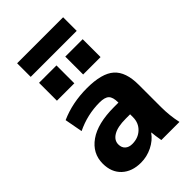

<svg xmlns="http://www.w3.org/2000/svg" viewBox="-273 -1028 1139 1139"><g transform="rotate(-45 297.0 -458.5)"><path d="M333 -603V-753H479V-603ZM113 -603V-753H259V-603ZM103 -813V-927H489V-813ZM291 -530Q416 -530 469.5 -482.5Q523 -435 523 -327V-140Q523 -68 538 0H386Q378 -45 376 -73H374Q347 -35 301.5 -12.5Q256 10 206 10Q131 10 86 -32Q41 -74 41 -147Q41 -233 114.5 -285Q188 -337 326 -337H363V-339Q363 -383 345.5 -400Q328 -417 284 -417Q182 -417 89 -372L68 -485Q169 -530 291 -530ZM187 -162Q187 -135 203.5 -120Q220 -105 248 -105Q298 -105 330.5 -136Q363 -167 363 -215V-239H326Q258 -239 222.5 -218Q187 -197 187 -162Z"/></g></svg>

Font: Mplus 1p ExtraBold
Style: Regular
Weight: 800
Version: Version 1.061